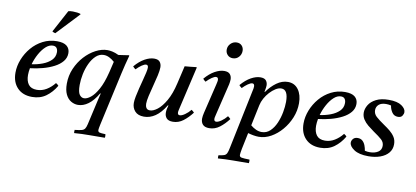

<svg xmlns="http://www.w3.org/2000/svg" viewBox="-84 -1047 3457 1595"><g transform="rotate(10 1644.0 -249.5)"><path d="M440 -398Q440 -359 415 -328.5Q390 -298 347.5 -276Q305 -254 253 -240Q201 -226 147 -220Q141 -189 141 -162Q141 -112 163 -82.5Q185 -53 234 -53Q277 -53 315 -76Q353 -99 382 -136Q398 -127 405 -117Q371 -59 322 -23.5Q273 12 205 12Q126 12 80.5 -35.5Q35 -83 35 -163Q35 -219 57 -275Q79 -331 118.5 -377.5Q158 -424 212.5 -452Q267 -480 331 -480Q387 -480 413.5 -458Q440 -436 440 -398ZM155 -255Q202 -261 245.5 -277.5Q289 -294 317 -321.5Q345 -349 345 -389Q345 -411 335 -424.5Q325 -438 303 -438Q272 -438 243 -411.5Q214 -385 191 -343Q168 -301 155 -255ZM482 -737 483 -733 304 -543Q302 -543 291.5 -546.5Q281 -550 278 -554L379 -742Q385 -744 395.5 -745Q406 -746 417 -746Q435 -746 453.5 -743.5Q472 -741 482 -737Z M763 -115H758Q721 -51 678.5 -20Q636 11 592 11Q561 11 533 -5.5Q505 -22 488 -57Q471 -92 471 -147Q471 -215 497 -275Q523 -335 565 -381Q607 -427 657.5 -453.5Q708 -480 757 -480Q774 -480 798 -475Q822 -470 851 -456Q871 -459 893.5 -462Q916 -465 939 -469L942 -465Q930 -423 921 -385.5Q912 -348 903 -309L804 139Q796 176 796 186Q796 202 809.5 206Q823 210 860 211Q861 218 861.5 225.5Q862 233 860 241Q791 242 728.5 242Q666 242 602 247Q601 240 601 233.5Q601 227 602 220Q640 216 659 211Q678 206 686.5 193.5Q695 181 701 155L749 -57Q754 -77 757 -91Q760 -105 763 -115ZM804 -309 824 -393Q803 -412 780 -423.5Q757 -435 733 -435Q696 -435 667 -408Q638 -381 618 -338.5Q598 -296 588 -247.5Q578 -199 578 -155Q578 -95 594 -73.5Q610 -52 632 -52Q657 -52 688 -76.5Q719 -101 749 -155Q779 -209 801 -297Z M1375 -309 1410 -459Q1434 -461 1459 -463.5Q1484 -466 1508 -469L1511 -465L1429 -111Q1428 -104 1425 -93Q1422 -82 1422 -72Q1422 -63 1426 -57Q1430 -51 1440 -51Q1457 -51 1483 -69Q1509 -87 1530 -113Q1543 -104 1553 -93Q1519 -48 1479.5 -18Q1440 12 1392 12Q1355 12 1339 -6.5Q1323 -25 1323 -53Q1323 -81 1334 -115H1329Q1289 -49 1244 -18.5Q1199 12 1149 12Q1098 12 1072.5 -16.5Q1047 -45 1047 -86Q1047 -108 1053.5 -141.5Q1060 -175 1069.5 -212.5Q1079 -250 1088.5 -286Q1098 -322 1104.5 -350.5Q1111 -379 1111 -394Q1111 -417 1093 -417Q1079 -417 1056.5 -401.5Q1034 -386 1012 -363Q1005 -368 999.5 -373Q994 -378 989 -384Q1029 -431 1071.5 -454.5Q1114 -478 1151 -478Q1185 -478 1199 -460Q1213 -442 1213 -415Q1213 -389 1203.5 -346Q1194 -303 1181 -255Q1168 -207 1158.5 -164.5Q1149 -122 1149 -97Q1149 -77 1158 -62.5Q1167 -48 1189 -48Q1217 -48 1252 -75Q1287 -102 1320.5 -160Q1354 -218 1375 -309Z M1837 -113Q1850 -104 1860 -93Q1826 -48 1786.5 -18Q1747 12 1699 12Q1662 12 1645 -6.5Q1628 -25 1628 -56Q1628 -67 1630 -79.5Q1632 -92 1635 -105L1695 -355Q1702 -384 1702 -393Q1702 -417 1684 -417Q1670 -417 1647.5 -401.5Q1625 -386 1603 -363Q1596 -368 1590.5 -373Q1585 -378 1580 -384Q1620 -431 1662.5 -454.5Q1705 -478 1742 -478Q1776 -478 1790.5 -460.5Q1805 -443 1805 -417Q1805 -408 1803.5 -397.5Q1802 -387 1800 -376L1736 -110Q1735 -103 1732 -92.5Q1729 -82 1729 -72Q1729 -63 1733 -57Q1737 -51 1747 -51Q1764 -51 1790 -69Q1816 -87 1837 -113ZM1791 -594Q1764 -594 1747 -612Q1730 -630 1730 -656Q1730 -686 1751.5 -707.5Q1773 -729 1803 -729Q1830 -729 1846 -711.5Q1862 -694 1862 -668Q1862 -638 1842 -616Q1822 -594 1791 -594Z M2026 -4 1997 135Q1993 157 1991.5 168.5Q1990 180 1990 186Q1990 203 2007.5 206.5Q2025 210 2075 211Q2077 219 2076.5 227.5Q2076 236 2075 241Q2007 242 1943 242Q1879 242 1815 247Q1814 242 1814 234Q1814 226 1815 220Q1846 216 1861.5 210.5Q1877 205 1884.5 189.5Q1892 174 1898 142L1999 -345Q2004 -365 2005.5 -376Q2007 -387 2007 -393Q2007 -417 1989 -417Q1975 -417 1952.5 -401.5Q1930 -386 1908 -363Q1901 -368 1895.5 -373Q1890 -378 1885 -384Q1925 -431 1967.5 -454.5Q2010 -478 2047 -478Q2081 -478 2094.5 -461Q2108 -444 2108 -420Q2108 -412 2106.5 -401Q2105 -390 2100 -365H2104Q2139 -415 2184 -447.5Q2229 -480 2279 -480Q2335 -480 2367 -436Q2399 -392 2399 -321Q2399 -258 2375 -199Q2351 -140 2310.5 -92.5Q2270 -45 2220 -17Q2170 11 2117 11Q2097 11 2073.5 7Q2050 3 2026 -4ZM2077 -248 2040 -72Q2063 -53 2086.5 -42.5Q2110 -32 2134 -32Q2175 -32 2205 -60.5Q2235 -89 2254 -133Q2273 -177 2282 -225.5Q2291 -274 2291 -314Q2291 -417 2234 -417Q2211 -417 2186 -401.5Q2161 -386 2138 -361Q2115 -336 2099 -306.5Q2083 -277 2077 -248Q2077 -248 2077 -248Z M2870 -398Q2870 -359 2845 -328.5Q2820 -298 2777.5 -276Q2735 -254 2683 -240Q2631 -226 2577 -220Q2571 -189 2571 -162Q2571 -112 2593 -82.5Q2615 -53 2664 -53Q2707 -53 2745 -76Q2783 -99 2812 -136Q2828 -127 2835 -117Q2801 -59 2752 -23.5Q2703 12 2635 12Q2556 12 2510.5 -35.5Q2465 -83 2465 -163Q2465 -219 2487 -275Q2509 -331 2548.5 -377.5Q2588 -424 2642.5 -452Q2697 -480 2761 -480Q2817 -480 2843.5 -458Q2870 -436 2870 -398ZM2585 -255Q2632 -261 2675.5 -277.5Q2719 -294 2747 -321.5Q2775 -349 2775 -389Q2775 -411 2765 -424.5Q2755 -438 2733 -438Q2702 -438 2673 -411.5Q2644 -385 2621 -343Q2598 -301 2585 -255Z M3042 12Q2963 12 2921 -16Q2879 -44 2879 -75Q2879 -92 2892 -107Q2905 -122 2930 -122Q2955 -122 2970.5 -108Q2986 -94 2994.5 -72Q3003 -50 3006 -28Q3017 -25 3027.5 -24Q3038 -23 3048 -23Q3089 -23 3117 -40.5Q3145 -58 3145 -93Q3145 -124 3121 -145.5Q3097 -167 3051 -198Q3024 -217 2999 -237.5Q2974 -258 2958 -283Q2942 -308 2942 -339Q2942 -371 2961.5 -403.5Q2981 -436 3023 -457.5Q3065 -479 3130 -479Q3202 -479 3238 -454Q3274 -429 3274 -400Q3274 -385 3263.5 -369Q3253 -353 3227 -353Q3194 -353 3176.5 -379.5Q3159 -406 3155 -436Q3134 -441 3113 -441Q3073 -441 3052 -422.5Q3031 -404 3031 -375Q3031 -344 3055.5 -321.5Q3080 -299 3127 -267Q3154 -249 3179 -228.5Q3204 -208 3220 -182.5Q3236 -157 3236 -122Q3236 -80 3211 -50Q3186 -20 3142 -4Q3098 12 3042 12Z"/></g></svg>

Font: Tiro Devanagari Sanskrit
Style: Italic
Weight: 400
Italic angle: -11°
Designer: Devanagari: John Hudson & Fiona Ross, assisted by Paul Hanslow. Latin: John Hudson with Paul Hanslow, assisted by Kaja S
Foundry: Tiro Typeworks Ltd.
Version: Version 1.52